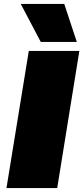

<svg xmlns="http://www.w3.org/2000/svg" viewBox="-20 -960 425 980"><path d="M13 0 127 -700H385L272 0ZM188 -746 86 -940H308L372 -746Z"/></svg>

Font: Georama Expanded Black
Style: Italic
Weight: 900
Width: 7
Italic angle: -9°
Designer: Jean-Baptiste Levee
Foundry: Production Type
Version: Version 1.000